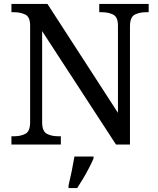

<svg xmlns="http://www.w3.org/2000/svg" viewBox="-20 -734 803 975"><path d="M38 0V-42H51Q85 -42 109 -54.5Q133 -67 133 -114V-604Q133 -648 108.5 -660Q84 -672 51 -672H38V-714H221L579 -161V-604Q579 -648 554.5 -660Q530 -672 497 -672H484V-714H735V-672H722Q688 -672 664 -659.5Q640 -647 640 -600V0H569L194 -576V-114Q194 -67 218 -54.5Q242 -42 276 -42H289V0ZM328 208Q336 175 344 136Q352 97 358 61H455V71Q446 92 432 119Q418 146 402 173Q386 200 372 221H328Z"/></svg>

Font: Noto Serif Dogra
Style: Regular
Weight: 400
Designer: Ek Type
Foundry: Ek Type
Version: Version 1.005